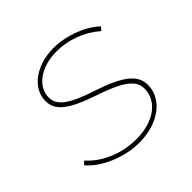

<svg xmlns="http://www.w3.org/2000/svg" viewBox="-140 -658 798 798"><g transform="rotate(-45 258.5 -259.5)"><path d="M250 6C359 6 444 -54 444 -139C444 -199 394 -237 267 -279C157 -315 115 -346 115 -393C115 -460 186 -506 272 -506C342 -506 409 -482 465 -434L478 -449C428 -495 349 -525 273 -525C180 -525 95 -473 95 -392C95 -337 138 -302 254 -262C354 -228 425 -197 423 -137C422 -62 350 -13 251 -13C165 -13 84 -47 34 -104L20 -90C67 -34 162 6 250 6Z"/></g></svg>

Font: Fixel Display 20240404 Thin
Style: Italic
Weight: 100
Italic angle: -10°
Designer: AlfaBravo + MacPaw
Foundry: Kyrylo Tkachov, Marchela Mozhyna, Serhii Makarenko, Maria Weinstein, Zakhar Kryvoshyya
Version: Version 1.211;Glyphs 3.2 (3225)